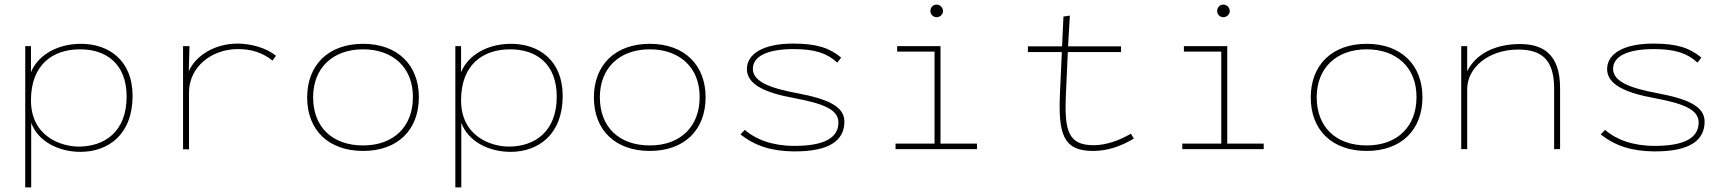

<svg xmlns="http://www.w3.org/2000/svg" viewBox="-20 -650 7540 837"><path d="M90 167H116V-115C145 -34 235 12 331 12C450 12 558 -62 558 -232C558 -387 454 -459 333 -459C224 -459 143 -405 115 -335V-449H90ZM323 -11C249 -11 115 -53 115 -213C115 -370 212 -435 329 -435C444 -435 532 -371 532 -229C532 -74 434 -11 323 -11Z M778 1H804V-247C804 -358 902 -436 1017 -436C1074 -436 1123 -422 1168 -386L1183 -407C1143 -440 1076 -460 1016 -460C921 -460 836 -412 803 -340L806 -449H778Z M1563 8C1713 8 1806 -83 1806 -226C1806 -367 1713 -459 1563 -459C1412 -459 1319 -367 1319 -225C1319 -83 1412 8 1563 8ZM1563 -16C1429 -16 1345 -96 1345 -226C1345 -353 1430 -435 1563 -435C1690 -435 1781 -358 1780 -226C1780 -100 1698 -16 1563 -16Z M1965 167H1991V-115C2020 -34 2110 12 2206 12C2325 12 2433 -62 2433 -232C2433 -387 2329 -459 2208 -459C2099 -459 2018 -405 1990 -335V-449H1965ZM2198 -11C2124 -11 1990 -53 1990 -213C1990 -370 2087 -435 2204 -435C2319 -435 2407 -371 2407 -229C2407 -74 2309 -11 2198 -11Z M2813 8C2963 8 3056 -83 3056 -226C3056 -367 2963 -459 2813 -459C2662 -459 2569 -367 2569 -225C2569 -83 2662 8 2813 8ZM2813 -16C2679 -16 2595 -96 2595 -226C2595 -353 2680 -435 2813 -435C2940 -435 3031 -358 3030 -226C3030 -100 2948 -16 2813 -16Z M3441 10C3601 11 3661 -41 3661 -120C3661 -185 3591 -218 3459 -243C3334 -266 3262 -295 3262 -350C3262 -403 3322 -436 3440 -436C3532 -436 3586 -418 3630 -377L3647 -399C3596 -441 3541 -460 3437 -460C3309 -460 3236 -416 3236 -349C3236 -281 3317 -245 3444 -222C3571 -198 3635 -172 3635 -116C3635 -49 3573 -14 3443 -14C3348 -14 3274 -42 3227 -84L3208 -64C3272 -14 3342 9 3441 10Z M4063 -575C4078 -575 4091 -587 4091 -602C4091 -617 4078 -630 4063 -630C4048 -630 4036 -618 4036 -602C4036 -587 4048 -575 4063 -575ZM3884 0H4239V-24H4080V-449H3891V-425H4054V-24H3884Z M4744 8C4809 8 4866 -12 4923 -46L4910 -67C4858 -37 4801 -17 4748 -17C4636 -17 4619 -80 4627 -244L4635 -423H4867V-448H4636L4644 -582L4616 -578L4610 -448H4461V-423H4609L4601 -248C4593 -72 4611 8 4744 8Z M5313 -575C5328 -575 5341 -587 5341 -602C5341 -617 5328 -630 5313 -630C5298 -630 5286 -618 5286 -602C5286 -587 5298 -575 5313 -575ZM5134 0H5489V-24H5330V-449H5141V-425H5304V-24H5134Z M5938 8C6088 8 6181 -83 6181 -226C6181 -367 6088 -459 5938 -459C5787 -459 5694 -367 5694 -225C5694 -83 5787 8 5938 8ZM5938 -16C5804 -16 5720 -96 5720 -226C5720 -353 5805 -435 5938 -435C6065 -435 6156 -358 6155 -226C6155 -100 6073 -16 5938 -16Z M6350 0H6376V-261C6376 -355 6468 -433 6597 -434C6697 -434 6755 -394 6755 -264V0H6781V-266C6781 -418 6702 -458 6606 -458C6498 -458 6413 -415 6376 -339V-449H6350Z M7191 10C7351 11 7411 -41 7411 -120C7411 -185 7341 -218 7209 -243C7084 -266 7012 -295 7012 -350C7012 -403 7072 -436 7190 -436C7282 -436 7336 -418 7380 -377L7397 -399C7346 -441 7291 -460 7187 -460C7059 -460 6986 -416 6986 -349C6986 -281 7067 -245 7194 -222C7321 -198 7385 -172 7385 -116C7385 -49 7323 -14 7193 -14C7098 -14 7024 -42 6977 -84L6958 -64C7022 -14 7092 9 7191 10Z"/></svg>

Font: Inconsolata Expanded ExtraLight
Style: Regular
Weight: 200
Width: 7
Monospace: yes
Designer: Raph Levien, Cyreal, Brenton Simpson
Foundry: Raph Levien, Cyreal, Google
Version: Version 3.100